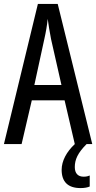

<svg xmlns="http://www.w3.org/2000/svg" viewBox="-20 -734 490 978"><path d="M361 0C319 39 294 86 294 131C294 192 326 224 390 224C410 224 426 221 437 216V160C430 163 421 166 406 166C377 166 361 149 361 117C361 79 376 45 421 0H450L274 -714H173L0 0H90L142 -223H309ZM240 -535 293 -301H155L206 -536C214 -571 220 -607 223 -638C227 -607 233 -572 240 -535Z"/></svg>

Font: Noto Sans Telugu ExtraCondensed
Style: Regular
Weight: 400
Width: 2
Designer: Jelle Bosma - Monotype Design Team
Foundry: Monotype Imaging Inc.
Version: Version 2.005